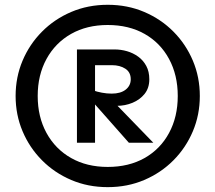

<svg xmlns="http://www.w3.org/2000/svg" viewBox="-20 -726 895 798"><path d="M427.7 51.8Q345.7 51.8 275.9 22Q206.1 -7.8 154.3 -60.1Q102.5 -112.3 73.7 -180.7Q44.9 -249 44.9 -327.1Q44.9 -405.3 73.7 -473.6Q102.5 -542 154.3 -594.2Q206.1 -646.5 275.9 -676.3Q345.7 -706.1 427.7 -706.1Q509.8 -706.1 579.6 -676.3Q649.4 -646.5 701.2 -594.2Q752.9 -542 781.7 -473.6Q810.5 -405.3 810.5 -327.1Q810.5 -249 781.7 -180.7Q752.9 -112.3 701.2 -60.1Q649.4 -7.8 579.6 22Q509.8 51.8 427.7 51.8ZM427.7 -32.2Q515.6 -32.2 581.1 -69.3Q646.5 -106.4 682.6 -173.3Q718.8 -240.2 718.8 -327.1Q718.8 -414.1 682.6 -481Q646.5 -547.9 581.1 -585Q515.6 -622.1 427.7 -622.1Q340.8 -622.1 275.4 -585Q210 -547.9 173.3 -481Q136.7 -414.1 136.7 -327.1Q136.7 -240.2 173.3 -173.3Q210 -106.4 275.4 -69.3Q340.8 -32.2 427.7 -32.2ZM299.8 -132.8V-520.5H456.1Q482.4 -520.5 507.8 -513.2Q533.2 -505.9 554.2 -490.7Q575.2 -475.6 587.9 -452.1Q600.6 -428.7 600.6 -396.5Q600.6 -360.4 581.1 -335.9Q561.5 -311.5 530.8 -298.8Q500 -286.1 465.8 -286.1Q457 -286.1 443.4 -288.1Q429.7 -290 414.6 -292.5Q399.4 -294.9 386.7 -297.4Q374 -299.8 366.2 -301.8V-350.6Q382.8 -344.7 403.3 -340.8Q423.8 -336.9 444.3 -336.9Q481.4 -336.9 502.4 -353.5Q523.4 -370.1 523.4 -396.5Q523.4 -425.8 501 -440.4Q478.5 -455.1 445.3 -455.1H375V-132.8ZM515.6 -132.8 366.2 -301.8 429.7 -326.2 617.2 -132.8Z"/></svg>

Font: Sen SemiBold
Style: Regular
Weight: 600
Designer: Kosal Sen, Philatype
Foundry: Philatype
Version: Version 2.000;gftools[0.9.31]